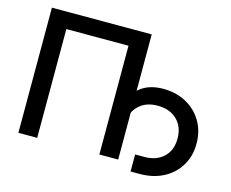

<svg xmlns="http://www.w3.org/2000/svg" viewBox="-106 -880 1299 1078"><g transform="rotate(15 543.5 -341.0)"><path d="M649.4 -727.5V0H540V-632.3H178.7V0H69.3V-727.5ZM733.9 46.9V-52.2H786.1Q857.4 -52.2 899.2 -91.8Q940.9 -131.3 940.9 -199.2Q940.9 -268.1 898.9 -308.8Q856.9 -349.6 786.1 -349.6Q714.8 -349.6 673.3 -306.6Q631.8 -263.7 631.8 -189.9H579.6Q579.6 -273.4 603.5 -331.3Q627.4 -389.2 674.8 -419.2Q722.2 -449.2 792.5 -449.2Q867.2 -449.2 925.5 -417.5Q983.9 -385.7 1017.6 -329.3Q1051.3 -272.9 1051.3 -199.7Q1051.3 -126.5 1017.3 -70.8Q983.4 -15.1 923.8 15.9Q864.3 46.9 786.1 46.9Z"/></g></svg>

Font: Inter 28pt Medium
Style: Regular
Weight: 500
Designer: Rasmus Andersson
Foundry: rsms
Version: Version 4.001;git-66647c0bb